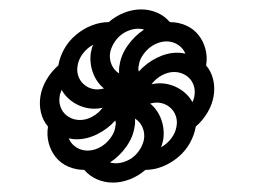

<svg xmlns="http://www.w3.org/2000/svg" viewBox="-20 -544 540 408"><path d="M187 -354Q190 -354 193.5 -354.5Q197 -355 201 -356Q185 -369 177.5 -389.5Q170 -410 173 -432Q174 -436 175 -440.5Q176 -445 178 -449Q165 -442 156 -430Q147 -418 145 -405Q143 -395 145.5 -385.5Q148 -376 154 -369Q160 -362 168.5 -358Q177 -354 187 -354ZM275 -392Q291 -410 313 -421Q335 -432 357 -432Q361 -432 365.5 -431.5Q370 -431 374 -430Q369 -442 358 -449Q347 -456 334 -456Q324 -456 314 -452Q304 -448 296 -441Q288 -434 282 -424.5Q276 -415 275 -405Q274 -402 274 -398.5Q274 -395 275 -392ZM233 -388Q233 -392 233 -396.5Q233 -401 234 -405Q237 -427 251.5 -447.5Q266 -468 286 -481Q284 -482 280.5 -482.5Q277 -483 274 -483Q264 -483 253.5 -479Q243 -475 235 -468Q227 -461 221.5 -451.5Q216 -442 214 -432Q212 -419 217 -407Q222 -395 233 -388ZM389 -327Q390 -330 391.5 -333.5Q393 -337 393 -340Q395 -350 392.5 -359.5Q390 -369 384 -376Q378 -383 369 -387Q360 -391 350 -391Q337 -391 324 -384Q311 -377 302 -365Q306 -366 310.5 -366.5Q315 -367 319 -367Q341 -367 360 -356Q379 -345 389 -327ZM150 -289Q163 -289 176 -296Q189 -303 198 -315Q194 -314 189.5 -313.5Q185 -313 181 -313Q159 -313 140 -324Q121 -335 111 -353Q110 -350 108.5 -346.5Q107 -343 107 -340Q105 -330 107.5 -320.5Q110 -311 116 -304Q122 -297 131 -293Q140 -289 150 -289ZM166 -224Q176 -224 186 -228Q196 -232 204 -239Q212 -246 218 -255.5Q224 -265 225 -275Q226 -278 226 -281.5Q226 -285 225 -288Q209 -270 187 -259Q165 -248 143 -248Q139 -248 134.5 -248.5Q130 -249 126 -250Q131 -238 142 -231Q153 -224 166 -224ZM322 -231Q335 -238 344 -250Q353 -262 355 -275Q357 -285 354.5 -294.5Q352 -304 346 -311Q340 -318 331.5 -322Q323 -326 313 -326Q310 -326 306.5 -325.5Q303 -325 299 -324Q315 -311 322.5 -290.5Q330 -270 327 -248Q326 -244 325 -239.5Q324 -235 322 -231ZM226 -197Q236 -197 246.5 -201Q257 -205 265 -212Q273 -219 278.5 -228.5Q284 -238 286 -248Q288 -261 283 -273Q278 -285 267 -292Q267 -288 267 -283.5Q267 -279 266 -275Q263 -253 248.5 -232.5Q234 -212 214 -199Q216 -198 219.5 -197.5Q223 -197 226 -197ZM220 -156Q202 -156 186 -163Q170 -170 159 -183Q141 -183 125 -190Q109 -197 98.5 -210Q88 -223 83.5 -240Q79 -257 82 -275Q71 -288 67 -305Q63 -322 66 -340Q69 -358 79 -375Q89 -392 104 -405Q107 -423 116.5 -440Q126 -457 141.5 -470Q157 -483 175 -490Q193 -497 211 -497Q226 -510 244 -517Q262 -524 280 -524Q298 -524 314 -517Q330 -510 341 -497Q359 -497 375 -490Q391 -483 401.5 -470Q412 -457 416.5 -440Q421 -423 418 -405Q429 -392 433 -375Q437 -358 434 -340Q431 -322 421 -305Q411 -288 396 -275Q393 -257 383.5 -240Q374 -223 358.5 -210Q343 -197 325 -190Q307 -183 289 -183Q274 -170 256 -163Q238 -156 220 -156Z"/></svg>

Font: Iosevka Light
Style: Italic
Weight: 300
Italic angle: -9°
Monospace: yes
Designer: Belleve Invis
Foundry: Belleve Invis
Version: Version 32.5.0; ttfautohint (v1.8.4)